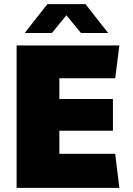

<svg xmlns="http://www.w3.org/2000/svg" viewBox="-20 -905 640 925"><path d="M60 0V-686H555L535 -528H266V-428H524V-275H266V-164H535L555 0ZM99 -746 208 -885H392L501 -746H370L284 -851H316L230 -746Z"/></svg>

Font: Chivo Mono Black
Style: Regular
Weight: 900
Designer: Hector Gatti
Foundry: Omnibus-Type
Version: Version 1.008